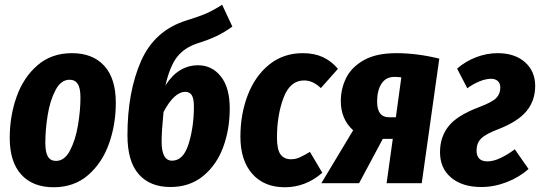

<svg xmlns="http://www.w3.org/2000/svg" viewBox="-20 -772 2275 809"><path d="M21 -191Q21 -283 50 -364.5Q79 -446 138 -497Q197 -548 283 -548Q371 -548 419.5 -494.5Q468 -441 468 -339Q468 -247 439 -166Q410 -85 351 -34Q292 17 206 17Q118 17 69.5 -36.5Q21 -90 21 -191ZM319 -361Q319 -401 307.5 -418.5Q296 -436 273 -436Q237 -436 214 -392.5Q191 -349 181 -287.5Q171 -226 171 -170Q171 -130 182 -112Q193 -94 216 -94Q252 -94 275 -138Q298 -182 308.5 -244Q319 -306 319 -361Z M948 -315Q948 -226 920 -151Q892 -76 835.5 -30Q779 16 698 16Q612 16 564.5 -38Q517 -92 517 -202Q517 -384 574 -514Q631 -644 766 -686Q821 -703 850.5 -716Q880 -729 916 -752L959 -660Q926 -636 892.5 -620Q859 -604 811 -589Q757 -571 726.5 -532.5Q696 -494 677 -412Q731 -497 815 -497Q873 -497 910.5 -450Q948 -403 948 -315ZM797 -323Q797 -357 788 -371Q779 -385 761 -385Q714 -385 669 -300Q661 -220 661 -175Q661 -95 705 -95Q753 -95 775 -166.5Q797 -238 797 -323Z M1404 -482 1332 -401Q1313 -418 1296.5 -425.5Q1280 -433 1261 -433Q1202 -433 1174.5 -359.5Q1147 -286 1147 -192Q1147 -142 1162 -121.5Q1177 -101 1206 -101Q1225 -101 1242 -108.5Q1259 -116 1286 -132L1338 -44Q1268 17 1180 17Q1093 17 1043 -39.5Q993 -96 993 -196Q993 -291 1024 -371.5Q1055 -452 1114.5 -500Q1174 -548 1256 -548Q1304 -548 1340 -531.5Q1376 -515 1404 -482Z M1831 -525 1757 0H1609L1635 -187H1593L1493 0H1334L1468 -223Q1416 -270 1416 -346Q1416 -398 1438.5 -443.5Q1461 -489 1513 -518.5Q1565 -548 1650 -548Q1737 -548 1831 -525ZM1569 -344Q1569 -278 1619 -278H1648L1671 -446Q1655 -448 1642 -448Q1606 -448 1587.5 -419.5Q1569 -391 1569 -344Z M2235 -410Q2235 -349 2199.5 -305Q2164 -261 2083 -229Q2025 -207 2006.5 -187.5Q1988 -168 1988 -138Q1988 -92 2034 -92Q2059 -92 2089.5 -106.5Q2120 -121 2149 -143L2207 -60Q2168 -25 2115 -4.5Q2062 16 2008 16Q1928 16 1881 -23.5Q1834 -63 1834 -131Q1834 -194 1869.5 -239.5Q1905 -285 1997 -320Q2053 -341 2070.5 -358.5Q2088 -376 2088 -403Q2088 -421 2077.5 -430.5Q2067 -440 2049 -440Q2027 -440 2000 -429Q1973 -418 1949 -400L1906 -483Q1942 -514 1986.5 -531Q2031 -548 2077 -548Q2149 -548 2192 -510Q2235 -472 2235 -410Z"/></svg>

Font: Fira Sans Extra Condensed
Style: Bold Italic
Weight: 700
Width: 3
Italic angle: -8°
Designer: Carrois Corporate & Edenspiekermann AG
Foundry: Carrois Corporate GbR & Edenspiekermann AG
Version: Version 4.203